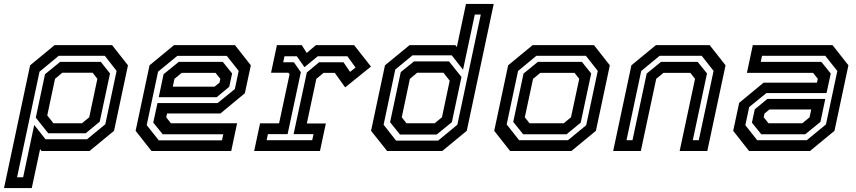

<svg xmlns="http://www.w3.org/2000/svg" viewBox="-78 -770 4365 979"><path d="M-57.5 189 75.5 -437 200.5 -540H493.5L574.5 -437L503.5 -103L378.5 0H133.5L126.5 -10L84 189ZM9 134H40L96.5 -133L154 -60H366L459 -136.5L516.5 -408.5L456.5 -485.5H221.5L123.5 -404.5ZM194.5 -141.5H340L377 -172L418.5 -368L394.5 -399H239.5L202.5 -368L163 -181.5ZM168 -90.5 104.5 -170 151.5 -391.5 228.5 -454.5H436L483 -395.5L430.5 -149.5L359 -90.5Z M1120 -540 1201 -437 1170.5 -294.5 1046 -191.5H774L769.5 -172L793.5 -141.5H1131L1101 0H694.5L613.5 -103L684.5 -437L809.5 -540ZM1058 -454.5 1105.5 -395.5 1091 -327.5 1027 -274.5H731.5L756 -391.5L833.5 -454.5ZM1078.5 -485H826L728 -404.5L670 -132L731.5 -54.5H1054L1060.5 -85.5H751.5L703.5 -145L725 -244.5H1031.5L1119.5 -316L1139 -408.5ZM1021 -398.5H848.5L811.5 -368L803 -328H1016L1041.5 -349L1045.5 -368Z M1218 0 1248 -141H1345L1398.5 -391.5L1392.5 -399H1304L1334 -540H1460.5L1486 -500L1533 -540H1727.5L1813.5 -430.5L1682 -324.5L1629 -398.5H1572L1535 -368L1486.5 -140.5H1583.5L1553.5 0ZM1281.5 -55H1514L1520.5 -86H1419L1486.5 -400.5L1549 -452.5H1673.5L1707 -403.5L1735 -425.5L1693.5 -483H1542L1474.5 -427.5L1435.5 -483H1372.5L1366 -452.5H1420.5L1456 -402L1388.5 -86H1288Z M2177 0H1896L1814 -103L1885 -437L2010.5 -540H2243.5L2251.5 -530.5L2298 -750H2439.5L2302 -103ZM2148.5 -84H1961.5L1911 -147L1965.5 -402.5L2033 -457H2211.5L2275 -377.5L2226 -147ZM2138.5 -141.5 2175.5 -172 2215 -358.5 2183.5 -399H2049L2012 -368L1970.5 -172L1994.5 -141.5ZM2156 -53 2254 -134 2373.5 -696H2343L2283 -414.5L2225.5 -488H2025.5L1937.5 -415.5L1878 -134L1941.5 -53Z M2523 0 2442 -103 2513 -437 2638 -540H2950.5L3031.5 -437L2960.5 -103L2835.5 0ZM2569 -55H2818L2911 -131.5L2970 -408.5L2909.5 -485.5H2657L2563.5 -408L2505.5 -135.5ZM2589.5 -85.5 2539 -148.5 2591.5 -395 2664.5 -454.5H2889L2936.5 -395.5L2883 -144.5L2811 -85.5ZM2622 -141.5H2796.5L2833.5 -172L2875.5 -368L2851.5 -398.5H2677L2640 -368L2598 -172Z M3048.5 0 3141.5 -437 3266.5 -540H3540.5L3621.5 -437L3528.5 0H3387.5L3466 -368L3442 -398.5H3305L3268 -368L3189.5 0ZM3116.5 -55H3147L3219.5 -395L3292.5 -454.5H3479.5L3527 -395.5L3454.5 -55H3485L3560.5 -408.5L3500 -485.5H3285.5L3191.5 -408Z M3741.5 0 3660.5 -103 3691 -245.5 3815.5 -348.5H4087.5L4092 -368L4068 -398.5H3730.5L3760.5 -540H4167L4248 -437L4177 -103L4052 0ZM3803.5 -85.5 3756 -144.5 3770.5 -212.5 3834.5 -265.5H4130L4105.5 -148.5L4028 -85.5ZM3783 -55H4035.5L4133.5 -135.5L4191.5 -408L4130 -485.5H3807.5L3801 -454.5H4110L4158 -395L4136.5 -295.5H3830L3742 -224L3722.5 -131.5ZM3840.5 -141.5H4013L4050 -172L4058.5 -212H3845.5L3820 -191L3816 -172Z"/></svg>

Font: Tourney Thin SemiBold
Style: Italic
Weight: 600
Italic angle: -12°
Version: Version 1.015